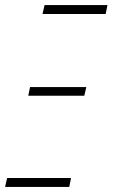

<svg xmlns="http://www.w3.org/2000/svg" viewBox="-22 -734 442 754"><path d="M145 -679H393L400 -714H153ZM89 -358H309L317 -392H96ZM-2 0H250L257 -35H6Z"/></svg>

Font: Noto Sans ExtraCondensed ExtraLight
Style: Italic
Weight: 200
Width: 2
Italic angle: -12°
Designer: Monotype Design Team
Foundry: Monotype Imaging Inc.
Version: Version 2.013